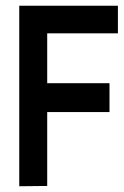

<svg xmlns="http://www.w3.org/2000/svg" viewBox="-20 -647 431 667"><path d="M389.6 -531.2H144V-357.9H360.4V-257.8H144V-1L46.9 0V-627H389.6Z"/></svg>

Font: Keraleeyam
Style: Regular
Weight: 400
Designer: Hussain K. H.
Foundry: Swathanthra Malayalam Computing(SMC) http://smc.org.in
Version: Version 3.0.0+20221109